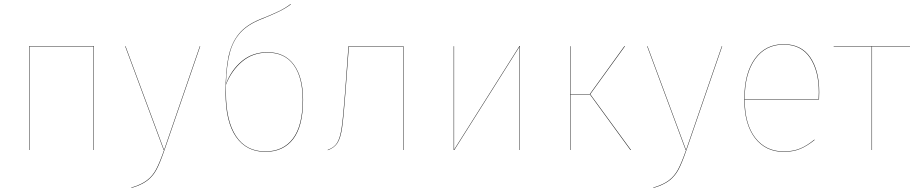

<svg xmlns="http://www.w3.org/2000/svg" viewBox="-20 -747 4566 956"><path d="M446 -515H127V0H125V-517H448V0H446Z M605 -517 797 0H795L603 -517ZM977 -517 799 0Q777 64 759.5 97Q742 130 713.5 152Q685 174 634 189V187Q684 172 712 150.5Q740 129 757.5 96Q775 63 797 0L975 -517Z M1489 -250Q1489 -119 1440 -55Q1391 9 1301 9Q1207 9 1155 -66Q1103 -141 1103 -286Q1103 -395 1117.5 -464Q1132 -533 1169.5 -578.5Q1207 -624 1277 -652Q1333 -674 1368 -691Q1403 -708 1427 -727L1428 -725Q1403 -706 1369 -689.5Q1335 -673 1280 -651Q1214 -625 1177 -584.5Q1140 -544 1124 -483.5Q1108 -423 1105 -329Q1131 -398 1184 -442.5Q1237 -487 1312 -487Q1398 -487 1443.5 -424.5Q1489 -362 1489 -250ZM1487 -250Q1487 -361 1442.5 -423Q1398 -485 1312 -485Q1238 -485 1185 -440Q1132 -395 1105 -325V-286Q1105 -145 1155.5 -69Q1206 7 1301 7Q1390 7 1438.5 -57Q1487 -121 1487 -250Z M1989 -517V0H1987V-515H1717L1700 -285Q1691 -165 1683.5 -112.5Q1676 -60 1660.5 -35.5Q1645 -11 1612 1V-1Q1644 -12 1659 -36.5Q1674 -61 1681.5 -113.5Q1689 -166 1698 -285L1715 -517Z M2569 0H2567V-394V-515L2242 0H2239V-517H2241V-121V-2L2566 -517H2569Z M2919 -278 3122 0H3119L2917 -277H2821V0H2819V-517H2821V-279H2917L3089 -517H3092Z M3204 -517 3396 0H3394L3202 -517ZM3576 -517 3398 0Q3376 64 3358.5 97Q3341 130 3312.5 152Q3284 174 3233 189V187Q3283 172 3311 150.5Q3339 129 3356.5 96Q3374 63 3396 0L3574 -517Z M4058 -252H3688Q3688 -129 3740.5 -61Q3793 7 3882 7Q3929 7 3964 -7.5Q3999 -22 4035 -52L4036 -50Q3999 -20 3964 -5.5Q3929 9 3882 9Q3792 9 3739 -60Q3686 -129 3686 -253Q3686 -382 3738.5 -454.5Q3791 -527 3882 -527Q3970 -527 4014.5 -461.5Q4059 -396 4059 -288Q4059 -266 4058 -252ZM4057 -288Q4057 -394 4013 -459.5Q3969 -525 3882 -525Q3792 -525 3740 -453Q3688 -381 3688 -254H4056Q4057 -267 4057 -288Z M4511 -515H4322V0H4320V-515H4131V-517H4511Z"/></svg>

Font: FiraGO Two
Style: Regular
Weight: 100
Designer: bBox Type
Foundry: bBox Type GmbH
Version: Version 1.001